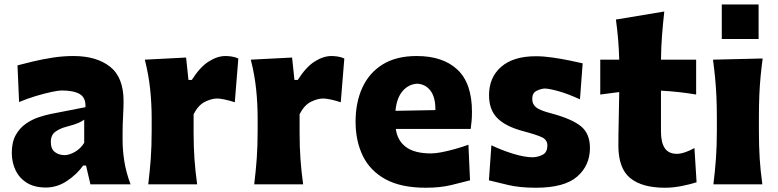

<svg xmlns="http://www.w3.org/2000/svg" viewBox="-20 -839 3540 874"><path d="M189 14.6Q136.7 14.6 102.3 -6.8Q67.9 -28.3 50.8 -64.2Q33.7 -100.1 33.7 -143.1Q33.7 -191.9 51.5 -223.9Q69.3 -255.9 97.2 -275.4Q125 -294.9 155 -304.9Q185.1 -314.9 209 -319.8L369.1 -351.1Q371.1 -394.5 342.8 -410.9Q314.5 -427.2 260.7 -427.2Q247.1 -427.2 214.6 -420.4Q182.1 -413.6 142.3 -401.6Q102.5 -389.6 66.9 -374.5L59.6 -541.5Q87.4 -548.8 128.7 -558.8Q169.9 -568.8 218 -576.4Q266.1 -584 314 -584Q418.9 -584 480.7 -535.6Q542.5 -487.3 542.5 -378.4Q542.5 -350.6 540.3 -310.8Q538.1 -271 538.1 -240.2V-198.7Q538.1 -154.8 545.9 -105Q553.7 -55.2 574.2 0H391.6L371.6 -85.4H358.4Q331.5 -46.9 286.1 -16.1Q240.7 14.6 189 14.6ZM273.9 -132.8Q294.9 -132.8 320.8 -147.5Q346.7 -162.1 363.3 -189V-294.4Q354 -287.1 337.9 -279.8Q321.8 -272.5 281.2 -261.7Q254.4 -254.9 232.9 -240Q211.4 -225.1 211.4 -192.9Q211.4 -160.6 230 -146.7Q248.5 -132.8 273.9 -132.8Z M654.8 0Q662.1 -60.1 666.3 -116.9Q670.4 -173.8 670.4 -244.6V-300.8Q670.4 -366.2 663.6 -432.4Q656.7 -498.5 639.2 -567.4L827.1 -577.1L837.9 -475.1H853Q890.6 -534.2 930.2 -559.1Q969.7 -584 1006.3 -584Q1018.1 -584 1034.2 -581.8Q1050.3 -579.6 1064.9 -572.8L1048.8 -373.5Q1027.8 -380.4 1005.4 -385.5Q982.9 -390.6 968.8 -390.6Q943.4 -390.6 913.1 -375.7Q882.8 -360.8 861.3 -319.3V-233.9Q861.3 -171.4 865.2 -115.7Q869.1 -60.1 877.4 0Z M1137.2 0Q1144.5 -60.1 1148.7 -116.9Q1152.8 -173.8 1152.8 -244.6V-300.8Q1152.8 -366.2 1146 -432.4Q1139.2 -498.5 1121.6 -567.4L1309.6 -577.1L1320.3 -475.1H1335.4Q1373 -534.2 1412.6 -559.1Q1452.1 -584 1488.8 -584Q1500.5 -584 1516.6 -581.8Q1532.7 -579.6 1547.4 -572.8L1531.2 -373.5Q1510.3 -380.4 1487.8 -385.5Q1465.3 -390.6 1451.2 -390.6Q1425.8 -390.6 1395.5 -375.7Q1365.2 -360.8 1343.8 -319.3V-233.9Q1343.8 -171.4 1347.7 -115.7Q1351.6 -60.1 1359.9 0Z M1918 15.6Q1805.7 15.6 1735.1 -22.9Q1664.6 -61.5 1631.6 -129.4Q1598.6 -197.3 1598.6 -285.2Q1598.6 -372.6 1629.4 -439.9Q1660.2 -507.3 1721.9 -545.7Q1783.7 -584 1877 -584Q1996.1 -584 2062.3 -522Q2128.4 -460 2128.4 -330.1Q2128.4 -306.2 2126.7 -288.1Q2125 -270 2122.6 -252H1781.7Q1789.1 -198.7 1828.1 -169.7Q1867.2 -140.6 1942.4 -140.6Q1961.9 -140.6 1991 -146.2Q2020 -151.9 2052.2 -160.9Q2084.5 -169.9 2112.3 -180.2L2119.6 -18.1Q2084 -8.8 2034.2 3.4Q1984.4 15.6 1918 15.6ZM1961.9 -337.9Q1962.9 -394.5 1940.2 -425.3Q1917.5 -456.1 1878.9 -458Q1838.9 -455.6 1812 -423.6Q1785.2 -391.6 1780.3 -334.5Z M2418.9 15.6Q2346.7 15.6 2293.7 3.2Q2240.7 -9.3 2205.6 -18.1L2216.8 -177.7Q2263.2 -155.3 2315.4 -139.2Q2367.7 -123 2406.2 -123Q2432.6 -124.5 2452.1 -135.7Q2471.7 -147 2471.7 -177.2Q2471.7 -202.1 2447.5 -213.9Q2423.3 -225.6 2360.8 -242.2Q2281.7 -263.2 2243.9 -301.3Q2206.1 -339.4 2206.1 -405.3Q2206.1 -486.8 2261.5 -534.9Q2316.9 -583 2418.9 -583Q2454.6 -583 2495.1 -577.1Q2535.6 -571.3 2572.3 -563.7Q2608.9 -556.2 2632.3 -550.8L2620.1 -386.7Q2567.4 -411.1 2523.4 -423.6Q2479.5 -436 2458.5 -436Q2440.4 -434.6 2421.6 -425Q2402.8 -415.5 2402.8 -388.2Q2402.8 -364.3 2420.7 -350.1Q2438.5 -335.9 2488.3 -323.2Q2583 -297.9 2624.3 -264.4Q2665.5 -231 2665.5 -165.5Q2665.5 -85.9 2607.4 -35.2Q2549.3 15.6 2418.9 15.6Z M3006.3 15.6Q2903.3 15.6 2849.1 -28.1Q2794.9 -71.8 2794.9 -177.2Q2794.9 -231 2796.4 -289.6Q2797.9 -348.1 2798.8 -419.9L2712.4 -408.7V-567.4H2798.8Q2797.4 -616.7 2793.7 -660.4Q2790 -704.1 2783.7 -750L3003.9 -786.6Q2997.6 -729.5 2993.7 -678.7Q2989.7 -627.9 2988.8 -567.4H3148.9V-408.7Q3108.9 -415.5 3068.4 -419.9Q3027.8 -424.3 2988.8 -426.3V-239.7Q2988.8 -190.4 3006.1 -164.6Q3023.4 -138.7 3061.5 -138.7Q3077.1 -138.7 3098.9 -146Q3120.6 -153.3 3141.1 -165L3150.9 -9.3Q3127.9 -1.5 3086.7 7.1Q3045.4 15.6 3006.3 15.6Z M3265.6 -818.7H3433.2V-661.4H3265.6ZM3227.5 0Q3234.9 -60.1 3239 -116.9Q3243.2 -173.8 3243.2 -244.6V-300.8Q3243.2 -358.9 3241 -403.8Q3238.8 -448.7 3234.9 -488Q3231 -527.3 3225.6 -567.4L3451.7 -572.8Q3446.3 -532.2 3442.4 -492.2Q3438.5 -452.1 3436.5 -406Q3434.6 -359.9 3434.6 -300.8V-244.6Q3434.6 -173.8 3438.2 -116.9Q3441.9 -60.1 3450.2 0Z"/></svg>

Font: Pinar-DS3-FD ExtraBold
Style: Regular
Weight: 800
Designer: Amin Abedi
Version: Version 3.000